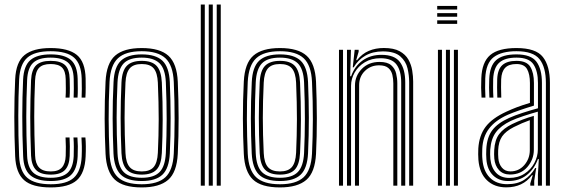

<svg xmlns="http://www.w3.org/2000/svg" viewBox="-20 -820 2500 848"><path d="M204.2 7.8Q122.5 7.8 86.4 -24.4Q50.2 -56.5 47 -129.5Q43.2 -216.8 43.2 -303Q43.2 -389.2 47 -470Q50.5 -546.2 88.6 -577Q126.8 -607.8 203.5 -607.8Q282.2 -607.8 319.4 -577.4Q356.5 -547 358.2 -473.2Q358.5 -455.2 358.5 -432.6Q358.5 -410 357.2 -388.8H340.5Q341.5 -406 341.4 -427.1Q341.2 -448.2 340.8 -472.8Q339 -537.5 307 -565.6Q275 -593.8 203.5 -593.8Q132.5 -593.8 100.1 -564.8Q67.8 -535.8 64.5 -469Q61 -394 60.8 -309Q60.5 -224 64.5 -129.8Q67.5 -63.2 100.5 -34.8Q133.5 -6.2 204.2 -6.2Q274.8 -6.2 306.2 -35.1Q337.8 -64 340.8 -129.2Q341.8 -153.8 341.4 -174.6Q341 -195.5 339.8 -212.8H357.2Q360.5 -178 358.2 -128.8Q355 -55.5 319.2 -23.9Q283.5 7.8 204.2 7.8ZM204.2 -20.5Q143.2 -20.5 113.9 -45.9Q84.5 -71.2 82.2 -130.5Q78.2 -224.8 78.4 -307.1Q78.5 -389.5 82 -467.8Q85 -529.8 114.4 -554.8Q143.8 -579.8 203.5 -579.8Q264.8 -579.8 293.1 -555.1Q321.5 -530.5 323 -472Q323.5 -449.2 323.6 -428.8Q323.8 -408.2 322.5 -388.8H305.2Q306.2 -406.2 306.1 -427.5Q306 -448.8 305.5 -471.8Q304.2 -523.8 279.2 -544.6Q254.2 -565.5 203.5 -565.5Q150.5 -565.5 126.4 -542.6Q102.2 -519.8 99.8 -467Q96.2 -385.2 96.1 -304.5Q96 -223.8 99.8 -131.8Q102 -80.8 126.5 -57.8Q151 -34.8 204.2 -34.8Q255 -34.8 279 -57.1Q303 -79.5 305.5 -130Q306.2 -151.5 306.1 -171.9Q306 -192.2 304.5 -212.8H322Q323.5 -193.8 323.8 -174.1Q324 -154.5 323 -129.8Q320.5 -72.2 292.9 -46.4Q265.2 -20.5 204.2 -20.5ZM204.2 -48.8Q159.5 -48.8 139.4 -69.1Q119.2 -89.5 117.2 -132.5Q113.5 -227 113.6 -304Q113.8 -381 117.2 -466.5Q119.5 -511.8 139.5 -531.5Q159.5 -551.2 203.5 -551.2Q246.8 -551.2 266.8 -533Q286.8 -514.8 287.8 -470.5Q288.2 -453.5 288.5 -431.4Q288.8 -409.2 287.2 -388.8H269.5Q271 -409.5 270.8 -429.6Q270.5 -449.8 270.2 -470.2Q269.5 -506 254 -521.6Q238.5 -537.2 203.5 -537.2Q168.5 -537.2 152.5 -520.4Q136.5 -503.5 134.8 -464.2Q131.2 -383 131.2 -304.6Q131.2 -226.2 135 -133.2Q136.2 -97.8 152.6 -80.2Q169 -62.8 204.2 -62.8Q238.2 -62.8 253.6 -80.4Q269 -98 270.2 -131.8Q271.8 -171.2 269.5 -212.8H287.2Q288.2 -194.5 288.5 -173.6Q288.8 -152.8 287.8 -131.2Q286.2 -89 266.6 -68.9Q247 -48.8 204.2 -48.8Z M606 7.8Q523.2 7.8 486.6 -27.1Q450 -62 446.2 -140.5Q442.5 -217.8 442.2 -295.6Q442 -373.5 446.2 -459.5Q450.2 -541 488.6 -574.4Q527 -607.8 606 -607.8Q686.5 -607.8 724 -573.6Q761.5 -539.5 765.2 -459.2Q768.8 -378.2 768.9 -297.9Q769 -217.5 765.2 -140.5Q761 -58.8 722.5 -25.5Q684 7.8 606 7.8ZM606 -6.2Q677.2 -6.2 710.5 -37.2Q743.8 -68.2 747.5 -141.5Q751 -214.2 751.2 -292.8Q751.5 -371.2 747.5 -458.5Q744.2 -531.5 710.9 -562.6Q677.5 -593.8 606 -593.8Q534.2 -593.8 500.9 -562.6Q467.5 -531.5 463.8 -458.5Q459.5 -369 459.9 -293.4Q460.2 -217.8 463.8 -141.2Q467.2 -69 500.4 -37.6Q533.5 -6.2 606 -6.2ZM606 -20.5Q541.5 -20.5 513 -49.1Q484.5 -77.8 481.2 -142.5Q477.8 -221.2 477.5 -296.4Q477.2 -371.5 481.5 -457.5Q484.5 -524 514.1 -551.9Q543.8 -579.8 606 -579.8Q668 -579.8 697.4 -551.9Q726.8 -524 730 -457.8Q733.5 -375.8 733.6 -299.5Q733.8 -223.2 730 -142.5Q726.8 -76.5 697.4 -48.5Q668 -20.5 606 -20.5ZM606 -34.8Q660 -34.8 684.8 -60Q709.5 -85.2 712.5 -143.8Q716 -219.5 716.1 -294Q716.2 -368.5 712.5 -456.5Q709.8 -516.8 684 -541.1Q658.2 -565.5 606 -565.5Q550.5 -565.5 526.1 -539.8Q501.8 -514 499 -456.2Q495.2 -375.8 495.1 -301.4Q495 -227 499 -143Q501.8 -84.2 526.9 -59.5Q552 -34.8 606 -34.8ZM606 -48.8Q560.8 -48.8 539.9 -70.8Q519 -92.8 516.5 -143.2Q512.8 -225.5 512.8 -299Q512.8 -372.5 516.5 -455.8Q519 -508 540.4 -529.6Q561.8 -551.2 606 -551.2Q651 -551.2 671.6 -529.1Q692.2 -507 694.8 -455.8Q698.8 -366 698.5 -291.6Q698.2 -217.2 694.8 -144.2Q692.2 -92.8 671.4 -70.8Q650.5 -48.8 606 -48.8ZM606 -62.8Q641.8 -62.8 658.4 -81.9Q675 -101 677.2 -145Q680.8 -221.2 680.9 -293.1Q681 -365 677.2 -455Q675.2 -498.2 659 -517.8Q642.8 -537.2 606 -537.2Q569.2 -537.2 552.8 -517.8Q536.2 -498.2 534.2 -455.2Q530.2 -371.5 530.2 -299.5Q530.2 -227.5 534.2 -143.8Q536.2 -101 552.9 -81.9Q569.5 -62.8 606 -62.8Z M937.2 0V-800H955V0ZM866.8 0V-800H884.5V0ZM902 0V-800H919.8V0Z M1216.5 7.8Q1133.8 7.8 1097.1 -27.1Q1060.5 -62 1056.8 -140.5Q1053 -217.8 1052.8 -295.6Q1052.5 -373.5 1056.8 -459.5Q1060.8 -541 1099.1 -574.4Q1137.5 -607.8 1216.5 -607.8Q1297 -607.8 1334.5 -573.6Q1372 -539.5 1375.8 -459.2Q1379.2 -378.2 1379.4 -297.9Q1379.5 -217.5 1375.8 -140.5Q1371.5 -58.8 1333 -25.5Q1294.5 7.8 1216.5 7.8ZM1216.5 -6.2Q1287.8 -6.2 1321 -37.2Q1354.2 -68.2 1358 -141.5Q1361.5 -214.2 1361.8 -292.8Q1362 -371.2 1358 -458.5Q1354.8 -531.5 1321.4 -562.6Q1288 -593.8 1216.5 -593.8Q1144.8 -593.8 1111.4 -562.6Q1078 -531.5 1074.2 -458.5Q1070 -369 1070.4 -293.4Q1070.8 -217.8 1074.2 -141.2Q1077.8 -69 1110.9 -37.6Q1144 -6.2 1216.5 -6.2ZM1216.5 -20.5Q1152 -20.5 1123.5 -49.1Q1095 -77.8 1091.8 -142.5Q1088.2 -221.2 1088 -296.4Q1087.8 -371.5 1092 -457.5Q1095 -524 1124.6 -551.9Q1154.2 -579.8 1216.5 -579.8Q1278.5 -579.8 1307.9 -551.9Q1337.2 -524 1340.5 -457.8Q1344 -375.8 1344.1 -299.5Q1344.2 -223.2 1340.5 -142.5Q1337.2 -76.5 1307.9 -48.5Q1278.5 -20.5 1216.5 -20.5ZM1216.5 -34.8Q1270.5 -34.8 1295.2 -60Q1320 -85.2 1323 -143.8Q1326.5 -219.5 1326.6 -294Q1326.8 -368.5 1323 -456.5Q1320.2 -516.8 1294.5 -541.1Q1268.8 -565.5 1216.5 -565.5Q1161 -565.5 1136.6 -539.8Q1112.2 -514 1109.5 -456.2Q1105.8 -375.8 1105.6 -301.4Q1105.5 -227 1109.5 -143Q1112.2 -84.2 1137.4 -59.5Q1162.5 -34.8 1216.5 -34.8ZM1216.5 -48.8Q1171.2 -48.8 1150.4 -70.8Q1129.5 -92.8 1127 -143.2Q1123.2 -225.5 1123.2 -299Q1123.2 -372.5 1127 -455.8Q1129.5 -508 1150.9 -529.6Q1172.2 -551.2 1216.5 -551.2Q1261.5 -551.2 1282.1 -529.1Q1302.8 -507 1305.2 -455.8Q1309.2 -366 1309 -291.6Q1308.8 -217.2 1305.2 -144.2Q1302.8 -92.8 1281.9 -70.8Q1261 -48.8 1216.5 -48.8ZM1216.5 -62.8Q1252.2 -62.8 1268.9 -81.9Q1285.5 -101 1287.8 -145Q1291.2 -221.2 1291.4 -293.1Q1291.5 -365 1287.8 -455Q1285.8 -498.2 1269.5 -517.8Q1253.2 -537.2 1216.5 -537.2Q1179.8 -537.2 1163.2 -517.8Q1146.8 -498.2 1144.8 -455.2Q1140.8 -371.5 1140.8 -299.5Q1140.8 -227.5 1144.8 -143.8Q1146.8 -101 1163.4 -81.9Q1180 -62.8 1216.5 -62.8Z M1787.2 0V-457.2Q1787.2 -486.2 1780 -517.8Q1772.8 -549.2 1747.9 -571.1Q1723 -593 1670.8 -593Q1626.2 -593 1593.8 -574.2Q1561.2 -555.5 1542 -522.5H1538L1546.5 -600H1564V-591.5L1553.2 -554.5H1557Q1579 -582.5 1608.6 -595.2Q1638.2 -608 1675.5 -608Q1719.2 -608 1745.1 -593.8Q1771 -579.5 1783.8 -556.9Q1796.5 -534.2 1800.6 -508.5Q1804.8 -482.8 1804.8 -460V0ZM1477.2 0V-600H1495V0ZM1512.5 0V-600H1530L1526.5 -483.2H1530.8Q1546.5 -527.8 1581.5 -552.9Q1616.5 -578 1665.8 -577.8Q1723 -577.5 1746.4 -545.9Q1769.8 -514.2 1769.8 -456.5V0H1752V-454.8Q1752 -507.5 1731.2 -535.1Q1710.5 -562.8 1660.5 -562.8Q1620.8 -562.8 1591.6 -545.2Q1562.5 -527.8 1546.5 -499.9Q1530.5 -472 1530.5 -441.2V0ZM1547.8 0V-442.2Q1547.8 -484.8 1577.9 -515.6Q1608 -546.5 1656.5 -546.5Q1691 -546.5 1707.8 -531.9Q1724.5 -517.2 1729.6 -495.5Q1734.8 -473.8 1734.8 -452V0H1717.2V-451.2Q1717.2 -471.2 1712.9 -489.6Q1708.5 -508 1695 -519.8Q1681.5 -531.5 1654.2 -531.5Q1617 -531.5 1591.6 -506.6Q1566.2 -481.8 1566.2 -443.5L1565.5 0Z M1911 -778V-793.8H1999.2V-778ZM1911 -746.2V-762H1999.2V-746.2ZM1911 -714.5V-730.2H1999.2V-714.5ZM1984.8 0V-600H2002.5V0ZM1914.2 0V-600H1932V0ZM1949.5 0V-600H1967.2V0Z M2391 0V-453.5Q2391 -523 2363.1 -558.4Q2335.2 -593.8 2261 -593.8Q2195.5 -593.8 2160.8 -567.8Q2126 -541.8 2123.2 -473.8Q2122.5 -451.8 2122.6 -431Q2122.8 -410.2 2124 -388.8H2106.8Q2105.2 -412.5 2105 -432.4Q2104.8 -452.2 2105.8 -474.5Q2108.5 -545.8 2145 -576.8Q2181.5 -607.8 2261 -607.8Q2346.8 -607.8 2377.8 -568.2Q2408.8 -528.8 2408.8 -453.5V0ZM2355.8 0V-48.2L2359.8 -117.5H2355.8Q2339.5 -73 2306.1 -46.6Q2272.8 -20.2 2224.2 -20.5Q2183.2 -20.5 2157.5 -45.8Q2131.8 -71 2128.2 -116.2Q2126.5 -138.2 2127.8 -161.2Q2130.5 -213.8 2154.5 -245.2Q2178.5 -276.8 2229.5 -299.5Q2252.2 -309.8 2287.6 -321.4Q2323 -333 2356 -341.8V-453.5Q2356 -505.8 2336.2 -535.6Q2316.5 -565.5 2261 -565.5Q2210.2 -565.5 2185.4 -543.6Q2160.5 -521.8 2158.2 -471Q2157.8 -456.2 2157.8 -433.9Q2157.8 -411.5 2159.2 -388.8H2141.5Q2140.2 -410.2 2140.1 -432.8Q2140 -455.2 2140.8 -471.2Q2143 -528.8 2171.1 -554.2Q2199.2 -579.8 2261 -579.8Q2325 -579.8 2349.2 -547.5Q2373.5 -515.2 2373.5 -453.5V0ZM2216 7.5Q2163.2 7.5 2130.6 -23.9Q2098 -55.2 2093 -114Q2091.2 -138.2 2092.5 -163.8Q2096 -221.5 2124.6 -259.6Q2153.2 -297.8 2216.5 -326.8Q2239 -337.2 2262.9 -346.4Q2286.8 -355.5 2320.5 -365.5V-453.5Q2320.5 -492.2 2307.9 -514.8Q2295.2 -537.2 2261 -537.2Q2227 -537.2 2211 -520.4Q2195 -503.5 2193.5 -469.5Q2193 -457.2 2193 -434.8Q2193 -412.2 2194 -388.8H2176.5Q2175.5 -411.2 2175.5 -433.5Q2175.5 -455.8 2176 -470.8Q2177.8 -513.5 2198.6 -532.4Q2219.5 -551.2 2261 -551.2Q2306.2 -551.2 2322.2 -524.9Q2338.2 -498.5 2338.2 -453.5V-353.5Q2306.5 -344 2276.1 -333.5Q2245.8 -323 2223 -313.2Q2168.5 -289 2140.4 -252.6Q2112.2 -216.2 2110 -162.5Q2109.8 -150.8 2109.6 -139Q2109.5 -127.2 2110.8 -115.2Q2114.8 -64.5 2143.4 -35.5Q2172 -6.5 2220.2 -6.5Q2265 -6.5 2294.9 -25.6Q2324.8 -44.8 2344 -78H2348.2L2339.5 -21.5V0H2322.2L2322 -9.5L2333 -46.2H2329.5Q2289.2 7.5 2216 7.5ZM2229 -34.2Q2268 -34.2 2296.4 -52.8Q2324.8 -71.2 2340.1 -100.1Q2355.5 -129 2355.5 -159.8V-326.8Q2324.2 -318.2 2291.1 -307.2Q2258 -296.2 2235.8 -285.8Q2192 -264.8 2170.4 -236Q2148.8 -207.2 2145.2 -159Q2144 -138 2145.8 -117.5Q2150 -79 2171.2 -56.6Q2192.5 -34.2 2229 -34.2ZM2232.5 -49.2Q2201.8 -49.2 2183.9 -68.8Q2166 -88.2 2163.2 -119.5Q2161.5 -139.2 2162.8 -157.2Q2165.2 -202.2 2184.8 -227.9Q2204.2 -253.5 2242 -272Q2288.8 -294.5 2337.8 -308.2V-158.5Q2337.8 -115.8 2309.2 -82.5Q2280.8 -49.2 2232.5 -49.2ZM2234.5 -63Q2271.5 -63 2295.8 -91Q2320 -119 2320 -157.2V-289.2Q2285.8 -277.2 2248.8 -258.5Q2213.2 -240.2 2197.6 -217.4Q2182 -194.5 2180.2 -156.5Q2179.5 -139 2181 -120.8Q2183 -96 2196.9 -79.5Q2210.8 -63 2234.5 -63Z"/></svg>

Font: Big Shoulders Inline Text Medium
Style: Regular
Weight: 500
Designer: Patric King
Foundry: XO Type Co
Version: Version 1.000